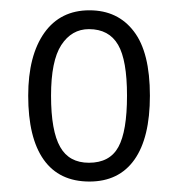

<svg xmlns="http://www.w3.org/2000/svg" viewBox="-20 -742 342 369"><path d="M78.1 -558.1Q78.1 -490.2 95.7 -459.5Q112.8 -429.2 150.9 -429.2Q190.9 -429.2 207.5 -459.5Q224.1 -489.7 224.1 -558.1Q224.1 -626.5 207 -655.8Q189.5 -686 150.9 -686Q117.7 -686 97.7 -655.3Q78.1 -625 78.1 -558.1ZM268.1 -558.1Q268.1 -477.1 238.3 -435.1Q208.5 -393.1 151.9 -393.1Q93.8 -393.1 64 -435.1Q34.2 -477.1 34.2 -558.1Q34.2 -635.3 65.4 -679.2Q96.2 -722.2 151.9 -722.2Q206.5 -722.2 237.3 -681.6Q268.1 -641.6 268.1 -558.1Z"/></svg>

Font: Germano
Style: Regular
Weight: 300
Width: 3
Foundry: Ascender Corporation
Version: Version 1.10; ttfautohint (v1.5)